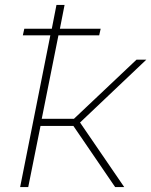

<svg xmlns="http://www.w3.org/2000/svg" viewBox="-20 -762 616 782"><path d="M306 -263 486 0H449L279 -249H145L95 0H62L185 -618H73L79 -645H191L210 -742H243L224 -645H390L384 -618H218L150 -278H281L536 -519H576Z"/></svg>

Font: Montserrat Alternates ExLight
Style: Italic
Weight: 275
Italic angle: -11.3°
Designer: Julieta Ulanovsky
Foundry: Julieta Ulanovsky
Version: Version 7.200